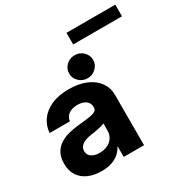

<svg xmlns="http://www.w3.org/2000/svg" viewBox="-184 -993 1145 1166"><g transform="rotate(-30 388.5 -409.5)"><path d="M201.8 8Q150.2 8 110.3 -8.9Q70.3 -25.8 47.4 -59.7Q24.4 -93.7 24.4 -144.9Q24.4 -188.8 40.4 -218.1Q56.4 -247.4 84.3 -265.3Q112.2 -283.2 148.6 -292.5Q185.1 -301.9 225.4 -305.3Q272.4 -309.8 300.2 -314.2Q328.1 -318.7 340.2 -327.1Q352.3 -335.4 352.3 -351.8V-354.1Q352.3 -382 330.8 -398.3Q309.3 -414.6 272.1 -414.6Q234.8 -414.6 210.7 -397.5Q186.7 -380.3 183.6 -350.6H41.6Q44.6 -398.8 72.1 -437.9Q99.5 -477 150.3 -500.2Q201.1 -523.4 273.8 -523.4Q344.1 -523.4 395.2 -501.5Q446.3 -479.5 473.7 -441.1Q501.2 -402.7 501.2 -353.5V0H358.8V-72.7H356.8Q342.9 -46.8 321.3 -28.8Q299.7 -10.8 269.9 -1.4Q240.1 8 201.8 8ZM244.5 -94.3Q277.4 -94.3 302 -106.3Q326.6 -118.3 340 -139.4Q353.5 -160.4 353.5 -187.7V-238.1Q341 -231.6 314.2 -225.9Q287.3 -220.1 253.1 -215.2Q229.2 -211.9 209.9 -204Q190.6 -196.1 179.3 -182.9Q168 -169.6 168 -150Q168.2 -123.8 189 -109.1Q209.9 -94.3 244.5 -94.3ZM408.8 -523.2Q373.8 -523.2 349.2 -547Q324.6 -570.7 324.8 -603.7Q324.6 -637.2 349.2 -660.7Q373.8 -684.2 408.8 -684.2Q443.5 -684.2 468 -660.7Q492.6 -637.2 492.8 -603.7Q492.6 -570.7 468 -547Q443.5 -523.2 408.8 -523.2ZM776.6 -826.6V-745.1H434.4V-826.6Z"/></g></svg>

Font: Inter Display V
Style: Regular
Weight: 400
Designer: Rasmus Andersson
Foundry: rsms
Version: Version 3.015;git-src